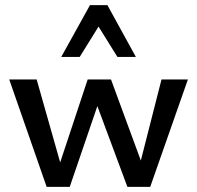

<svg xmlns="http://www.w3.org/2000/svg" viewBox="-20 -729 769 749"><path d="M162 0 16 -419H123L224 -63H204L322 -419H413L544 -63L519 -62L610 -419H713L566 0H477L352 -336H367L252 0ZM438 -507 349 -650 331 -709H399L510 -507ZM219 -507 331 -709H399L381 -652L291 -507Z"/></svg>

Font: Ysabeau Infant SemiBold
Style: Regular
Weight: 600
Designer: Christian Thalmann (Catharsis Fonts)
Version: Version 2.002; featfreeze: ss01,ss02,lnum